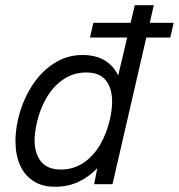

<svg xmlns="http://www.w3.org/2000/svg" viewBox="-20 -710 689 740"><path d="M636.2 -565.4H543.9L413.6 0H342.8L355 -62Q321.8 -27.3 281.7 -8.8Q241.7 9.8 191.4 9.8Q142.1 9.8 107.9 -12.7Q73.7 -35.2 56.6 -75Q39.6 -114.7 39.6 -166.5Q39.6 -207 49.8 -251Q65.9 -319.8 101.3 -376.2Q136.7 -432.6 187.3 -465.3Q237.8 -498 296.9 -498Q349.6 -498 383.8 -477.1Q418 -456.1 435.5 -418.9L470.2 -565.4H326.7L339.8 -622.1H483.4L499.5 -689.9H572.8L557.1 -622.1H649.4ZM412.1 -318.4Q412.1 -370.1 387.9 -400.4Q363.8 -430.7 312 -430.7Q263.7 -430.7 224.6 -404.3Q185.5 -377.9 159.7 -334Q133.8 -290 122.1 -236.8Q113.3 -198.2 113.3 -169.9Q113.3 -118.2 138.2 -87.4Q163.1 -56.6 214.4 -56.6Q263.7 -56.6 302.2 -82.8Q340.8 -108.9 366.2 -152.8Q391.6 -196.8 403.8 -251Q412.1 -287.1 412.1 -318.4Z"/></svg>

Font: Acari Sans
Style: Italic
Weight: 400
Italic angle: -13°
Designer: Alfredo Marco Pradil and Stefan Peev
Foundry: Hanken Design Co.
Version: Version 1.045;January 11, 2019;FontCreator 11.5.0.2425 64-bi